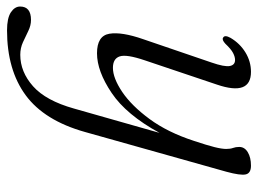

<svg xmlns="http://www.w3.org/2000/svg" viewBox="-118 -642 768 573"><g transform="rotate(-90 266.5 -356.0)"><path d="M132 -161.5Q119 -122.5 113.5 -100.5Q108 -78.5 108 -65.5Q108 -53 111 -45Q114 -37 114 -26.5Q114 -10.5 98.2 -1Q82.5 8.5 58 8.5Q35.5 8.5 32 -7.2Q28.5 -23 40 -65L158.5 -486.5Q192.5 -608 268.2 -663.8Q344 -719.5 462 -719.5Q498.5 -719.5 515.8 -708Q533 -696.5 533 -680.5Q533 -648 493 -648Q476.5 -648 460.2 -656Q444 -664 426.5 -672Q409 -680 389 -680Q338 -680 295 -641.8Q252 -603.5 228.5 -519.5L156 -264.5Q210 -363.5 275 -407.2Q340 -451 393.5 -451Q445.5 -451 451.8 -414.2Q458 -377.5 435.5 -313L366 -109.5Q352.5 -70.5 355.5 -54.8Q358.5 -39 373.5 -39Q383 -39 394.5 -45Q406 -51 422 -68Q433.5 -78.5 439.5 -75Q449.5 -70.5 439.5 -52.5Q423 -24.5 396 -8Q369 8.5 338 8.5Q265.5 8.5 300 -93L372.5 -308.5Q391 -363 384.2 -383.2Q377.5 -403.5 350 -403.5Q319.5 -403.5 278.2 -375.8Q237 -348 197.2 -294Q157.5 -240 132 -161.5Z"/></g></svg>

Font: Fraunces 72pt S050 Light
Style: Italic
Weight: 300
Italic angle: -16°
Version: Version 1.000; ttfautohint (v1.8.3)